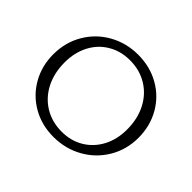

<svg xmlns="http://www.w3.org/2000/svg" viewBox="-149 -873 1089 1089"><g transform="rotate(45 395.0 -329.0)"><path d="M57 -325Q57 -421 102.5 -498.5Q148 -576 226.5 -620Q305 -664 400 -664Q495 -664 571.5 -620.5Q648 -577 691 -501Q734 -425 734 -332Q734 -237 688 -159.5Q642 -82 563 -38Q484 6 389 6Q294 6 218.5 -37.5Q143 -81 100 -156.5Q57 -232 57 -325ZM655 -319Q655 -404 621.5 -469.5Q588 -535 527.5 -572Q467 -609 389 -609Q315 -609 257 -574.5Q199 -540 167 -478.5Q135 -417 135 -338Q135 -253 168.5 -187.5Q202 -122 262.5 -85Q323 -48 401 -48Q475 -48 532.5 -82.5Q590 -117 622.5 -178.5Q655 -240 655 -319Z"/></g></svg>

Font: Ysabeau Infant
Style: Regular
Weight: 400
Designer: Christian Thalmann (Catharsis Fonts)
Version: Version 0.003